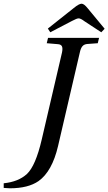

<svg xmlns="http://www.w3.org/2000/svg" viewBox="-63 -896 584 1035"><path d="M195 -742 335 -853Q363 -876 377 -876Q390 -876 410 -851L501 -741L483 -722L393 -781Q372 -797 361 -797Q351 -797 325 -783L208 -722ZM-43 92Q36 84 82 42Q129 -2 162 -144L271 -612Q276 -635 271 -646Q266 -657 248 -658L189 -663L196 -692H471L464 -663L409 -659Q391 -658 381.5 -647Q372 -636 367 -612L250 -109Q218 28 145 80Q89 119 -10 119Q-21 119 -43 117Z"/></svg>

Font: Heuristica
Style: Italic
Weight: 400
Italic angle: -13°
Version: Version 1.0.2